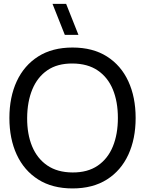

<svg xmlns="http://www.w3.org/2000/svg" viewBox="-20 -988 772 1022"><path d="M325 -802.5 259.5 -967.5H332L397.5 -802.5ZM366 15Q258.5 15 183.5 -32.5Q108.5 -80 69.2 -164.5Q30 -249 30 -360Q30 -471 69.2 -555.5Q108.5 -640 183.5 -687.5Q258.5 -735 366 -735Q474 -735 549 -687.5Q624 -640 663 -555.5Q702 -471 702 -360Q702 -249 663 -164.5Q624 -80 549 -32.5Q474 15 366 15ZM366 -70Q446.5 -69.5 500.2 -106.2Q554 -143 580.8 -208.5Q607.5 -274 607.5 -360Q607.5 -446.5 580.8 -511.5Q554 -576.5 500.2 -613Q446.5 -649.5 366 -650Q285.5 -650.5 232.2 -614Q179 -577.5 152 -512Q125 -446.5 124.5 -360Q124 -274 151 -209Q178 -144 231.8 -107.2Q285.5 -70.5 366 -70Z"/></svg>

Font: Manrope ExtraLight Medium
Style: Regular
Weight: 500
Version: Version 4.504